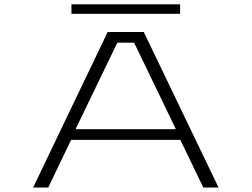

<svg xmlns="http://www.w3.org/2000/svg" viewBox="-20 -844 1133 864"><path d="M963.5 0H895L791.5 -214.5H300L197 0H129L464.5 -700H627ZM508 -652 320 -262.5H771.5L583.5 -652ZM301.5 -782V-824.5H790.5V-782Z"/></svg>

Font: Trispace Expanded ExtraLight
Style: Regular
Weight: 200
Width: 7
Designer: Tyler Finck
Foundry: Etcetera Type Company
Version: Version 1.210; ttfautohint (v1.8.3)